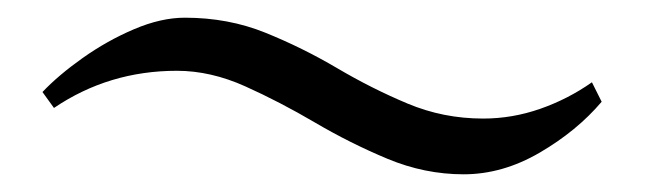

<svg xmlns="http://www.w3.org/2000/svg" viewBox="-20 -411 740 217"><path d="M660 -296Q632 -263 590 -238.5Q548 -214 504 -214Q460 -214 418 -231.5Q376 -249 336 -272.5Q296 -296 257 -313.5Q218 -331 180 -331Q103 -331 41 -289L28 -307Q46 -326 73.5 -345.5Q101 -365 131.5 -378Q162 -391 189 -391Q238 -391 280 -374Q322 -357 361 -334Q400 -311 440.5 -294Q481 -277 526 -277Q559 -277 590.5 -288Q622 -299 649 -318Z"/></svg>

Font: Kaisei Opti
Style: Regular
Weight: 400
Designer: Font-Kai, 金井和夫
Foundry: KAZUO KANAI
Version: Version 5.003